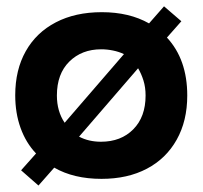

<svg xmlns="http://www.w3.org/2000/svg" viewBox="-20 -548 632 599"><path d="M100 30.8 45.8 -16.7 92.5 -69.2Q60.8 -102.5 44.2 -148.8Q27.5 -195 27.5 -250.8Q27.5 -330 60.4 -388.3Q93.3 -446.7 154.2 -478.3Q215 -510 297.5 -510Q383.3 -510 445 -475L491.7 -528.3L545.8 -481.7L500.8 -430.8Q564.2 -362.5 564.2 -250Q564.2 -170.8 531.2 -112.1Q498.3 -53.3 438.3 -21.7Q378.3 10 296.7 10Q210 10 149.2 -25ZM181.7 -165 366.7 -379.2Q350.8 -386.7 332.5 -390.4Q314.2 -394.2 295.8 -394.2Q235 -394.2 196.2 -355.8Q157.5 -317.5 157.5 -250Q157.5 -200.8 181.7 -165ZM295 -105.8Q357.5 -105.8 395.8 -144.6Q434.2 -183.3 434.2 -250Q434.2 -275.8 427.5 -297.1Q420.8 -318.3 410.8 -335L226.7 -121.7Q256.7 -105.8 295 -105.8Z"/></svg>

Font: Funnel Display
Style: Bold
Weight: 700
Designer: NORD ID, Kristian Moeller
Foundry: Dicotype
Version: Version 1.000